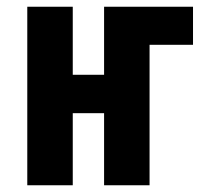

<svg xmlns="http://www.w3.org/2000/svg" viewBox="-20 -550 616 570"><path d="M61 0H196V-214H289V0H424V-417H553V-530H289V-328H196V-530H61Z"/></svg>

Font: Iosevka Sparkle Extrabold
Style: Regular
Weight: 800
Designer: Belleve Invis
Foundry: Belleve Invis
Version: Version 4.5.0; ttfautohint (v1.8.3)